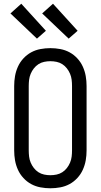

<svg xmlns="http://www.w3.org/2000/svg" viewBox="-20 -1001 540 1029"><path d="M250 8Q223 8 196.5 3Q170 -2 147 -14.5Q124 -27 105.5 -47Q87 -67 76 -91.5Q65 -116 60.5 -142Q56 -168 56 -195V-540Q56 -567 60.5 -593Q65 -619 76 -643.5Q87 -668 105.5 -688Q124 -708 147 -720.5Q170 -733 196.5 -738Q223 -743 250 -743Q277 -743 303.5 -738Q330 -733 353 -720.5Q376 -708 394.5 -688Q413 -668 424 -643.5Q435 -619 439.5 -593Q444 -567 444 -540V-195Q444 -168 439.5 -142Q435 -116 424 -91.5Q413 -67 394.5 -47Q376 -27 353 -14.5Q330 -2 303.5 3Q277 8 250 8ZM250 -62Q267 -62 283.5 -65.5Q300 -69 314 -78Q328 -87 338.5 -100.5Q349 -114 355.5 -129.5Q362 -145 364 -161.5Q366 -178 366 -195V-540Q366 -557 364 -573.5Q362 -590 355.5 -605.5Q349 -621 338.5 -634.5Q328 -648 314 -657Q300 -666 283.5 -669.5Q267 -673 250 -673Q233 -673 216.5 -669.5Q200 -666 186 -657Q172 -648 161.5 -634.5Q151 -621 144.5 -605.5Q138 -590 136 -573.5Q134 -557 134 -540V-195Q134 -178 136 -161.5Q138 -145 144.5 -129.5Q151 -114 161.5 -100.5Q172 -87 186 -78Q200 -69 216.5 -65.5Q233 -62 250 -62ZM348 -794 206 -929 264 -981 396 -836ZM178 -794 36 -929 94 -981 226 -836Z"/></svg>

Font: Iosevka www.saffi
Style: Regular
Weight: 400
Monospace: yes
Designer: Belleve Invis
Foundry: Belleve Invis
Version: Version 22.0.2; ttfautohint (v1.8.3)